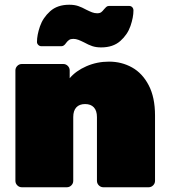

<svg xmlns="http://www.w3.org/2000/svg" viewBox="-20 -790 714 810"><path d="M607 0H416Q405 0 397 -8Q389 -16 389 -27V-296Q389 -323 376 -337Q363 -351 339 -351Q315 -351 302 -337Q289 -323 289 -296V-27Q289 -16 281 -8Q273 0 262 0H72Q61 0 53 -8Q45 -16 45 -27V-493Q45 -504 53 -512Q61 -520 72 -520H247Q258 -520 266 -512Q274 -504 274 -493V-460Q300 -491 344.5 -510.5Q389 -530 440 -530Q493 -530 537 -505.5Q581 -481 607.5 -430Q634 -379 634 -303V-27Q634 -16 626 -8Q618 0 607 0ZM259 -609Q250 -595 239 -595H155Q147 -595 141.5 -600.5Q136 -606 136 -613Q136 -642 148.5 -678.5Q161 -715 191.5 -742.5Q222 -770 272 -770Q294 -770 310 -764.5Q326 -759 344 -749Q358 -742 368.5 -738Q379 -734 390 -734Q401 -734 407 -738.5Q413 -743 419 -751Q423 -756 428 -760.5Q433 -765 440 -765H524Q533 -765 538 -759.5Q543 -754 543 -746Q543 -717 530.5 -680.5Q518 -644 487.5 -617Q457 -590 407 -590Q385 -590 369 -595.5Q353 -601 335 -611Q321 -618 310.5 -622Q300 -626 289 -626Q278 -626 271.5 -621.5Q265 -617 259 -609Z"/></svg>

Font: Rubik
Style: Regular
Weight: 900
Designer: Hubert & Fischer
Foundry: Hubert & Fischer
Version: Version 1.100